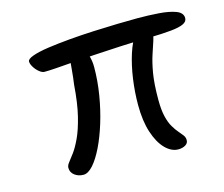

<svg xmlns="http://www.w3.org/2000/svg" viewBox="-83 -671 890 764"><g transform="rotate(-15 362.0 -289.0)"><path d="M540 -561.6Q585.8 -561.6 628.1 -558.5Q670.3 -555.4 697.3 -545.3Q724.3 -535.1 724.3 -513.2Q724.3 -498.9 707.9 -491Q691.4 -483 656.7 -479.5Q621.9 -476 566.4 -474.7Q504.2 -474 446.5 -471Q388.8 -468 338.2 -465Q287.5 -462 246.2 -458.6Q205 -455.3 175.1 -453.2Q145.2 -451.2 128.5 -451.2Q118.7 -451.2 107.1 -460.7Q95.4 -470.3 87.3 -483.5Q79.2 -496.7 79.2 -506.6Q79.2 -517 103.1 -525.5Q127 -534.1 167.1 -540Q207.2 -545.8 257 -550.2Q306.8 -554.5 358.7 -556.9Q410.6 -559.2 457.7 -560.4Q504.7 -561.6 540 -561.6ZM323.9 -420Q323.9 -362 314.3 -304.3Q304.8 -246.7 288.7 -194.5Q272.6 -142.3 252.9 -102Q233.1 -61.6 212.4 -38.4Q191.6 -15.3 172.6 -15.3Q151.8 -15.3 136.4 -26.8Q120.9 -38.3 120.9 -57.5Q120.9 -67.5 130.2 -78.9Q139.4 -90.2 153.5 -109.5Q167.6 -128.7 182.7 -161.1Q197.8 -193.5 210.4 -244.5Q223 -295.5 228.6 -371.6Q232.8 -400.6 235 -427.7Q237.3 -454.8 239.5 -476.4Q241.7 -498.1 246.3 -511Q250.8 -524 258.9 -524Q280.9 -524 295 -508Q309.1 -492 316.5 -468Q323.9 -444 323.9 -420ZM536.8 -227Q536.8 -184.3 543.5 -156.9Q550.2 -129.4 560.7 -112Q571.1 -94.5 581 -83.2Q590.9 -71.9 597.7 -62.9Q604.4 -53.9 604.4 -42.4Q604.4 -29.7 592.3 -22.5Q580.1 -15.3 563.3 -15.3Q535 -15.3 509.8 -40.8Q484.7 -66.3 469.1 -113.7Q453.6 -161 453.6 -227Q453.6 -280.8 461.3 -334.4Q469 -387.9 483.4 -433Q497.9 -478 518 -505Q538 -532 562.8 -532Q576.8 -532 581.3 -525.5Q585.9 -519 585.9 -507Q585.9 -482 578.5 -459Q571.2 -436 561.3 -407Q551.5 -378 544.1 -335Q536.8 -292 536.8 -227Z"/></g></svg>

Font: Kalam Variable Light
Style: Regular
Weight: 300
Designer: Lipi Raval, Jonny Pinhorn
Foundry: Indian Type Foundry
Version: Version 3.000